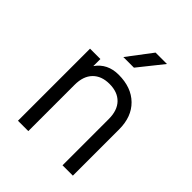

<svg xmlns="http://www.w3.org/2000/svg" viewBox="-218 -910 1036 1036"><g transform="rotate(45 300.0 -392.5)"><path d="M97 0V-550H176V-496Q221 -560 306 -560Q403 -560 459.5 -504.5Q516 -449 516 -353V0H437V-353Q437 -419 402.5 -454.5Q368 -490 306 -490Q245 -490 210.5 -454.5Q176 -419 176 -353V0ZM256 -645 362 -785H449L337 -645Z"/></g></svg>

Font: Tiny Light
Style: Regular
Weight: 300
Monospace: yes
Designer: Philipp Nurullin, Konstantin Bulenkov
Foundry: JetBrains
Version: Version 2.251; ttfautohint (v1.8.4.7-5d5b)